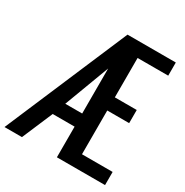

<svg xmlns="http://www.w3.org/2000/svg" viewBox="-258 -1031 1141 1187"><g transform="rotate(30 312.5 -437.5)"><path d="M312.5 -312.5V-633.8L191.9 -312.5ZM593.8 -406.2H437.5V-93.8H656.2V0H312.5V-218.8H156.2L63 0H-61.5L311.5 -875H656.2V-781.2H437.5V-500H593.8Z"/></g></svg>

Font: Oswald
Style: Book
Weight: 400
Designer: vernon adams
Foundry: vernon adams
Version: Version 1.000